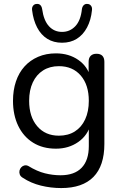

<svg xmlns="http://www.w3.org/2000/svg" viewBox="-20 -766 626 975"><path d="M291 189Q238 189 187.5 176.5Q137 164 96 137Q84 130 80.5 120Q77 110 79 100.5Q81 91 88 83.5Q95 76 104.5 74Q114 72 124 77Q168 104 208 114Q248 124 287 124Q358 124 394.5 86Q431 48 431 -24V-137H441Q426 -79 377.5 -45Q329 -11 264 -11Q197 -11 148 -41.5Q99 -72 72.5 -127Q46 -182 46 -254Q46 -308 61 -352.5Q76 -397 104.5 -428.5Q133 -460 173.5 -477.5Q214 -495 264 -495Q330 -495 378 -461.5Q426 -428 440 -371L430 -359V-452Q430 -472 440.5 -482.5Q451 -493 470 -493Q490 -493 500 -482.5Q510 -472 510 -452V-35Q510 76 454.5 132.5Q399 189 291 189ZM279 -77Q326 -77 360 -98.5Q394 -120 412.5 -160Q431 -200 431 -254Q431 -335 390 -382.5Q349 -430 279 -430Q233 -430 199 -408.5Q165 -387 146.5 -347.5Q128 -308 128 -254Q128 -173 169 -125Q210 -77 279 -77ZM295 -549Q252 -549 220 -569Q188 -589 168.5 -626.5Q149 -664 143 -714Q141 -728 148 -737Q155 -746 167 -746Q178 -747 185 -740Q192 -733 194 -720Q202 -662 228.5 -633Q255 -604 295 -604Q335 -604 362.5 -633Q390 -662 396 -720Q398 -733 405.5 -740Q413 -747 423 -746Q435 -746 442 -737Q449 -728 447 -714Q442 -664 422 -626.5Q402 -589 370 -569Q338 -549 295 -549Z"/></svg>

Font: Nunito ExtraLight
Style: Regular
Weight: 400
Version: Version 3.602